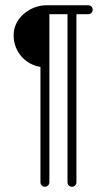

<svg xmlns="http://www.w3.org/2000/svg" viewBox="-20 -478 399 731"><path d="M271 216V-424H316C325.4 -424 333 -431.6 333 -441C333 -450.4 325.4 -458 316 -458H156.8C93 -458 29.9 -407.1 32 -342C32 -281.9 76.3 -232 134 -223.3V216C134 225.4 141.6 233 151 233C160.4 233 168 225.4 168 216V-424H237V216C237 225.4 244.6 233 254 233C263.4 233 271 225.4 271 216Z"/></svg>

Font: LetsTrace
Style: basic
Weight: 500
Version: Version 002.000